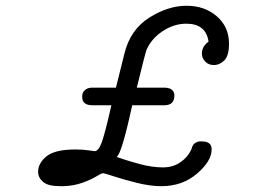

<svg xmlns="http://www.w3.org/2000/svg" viewBox="-20 -639 909 664"><path d="M111.8 -44.9Q111.8 -74.7 140.9 -98.4Q169.9 -122.1 241.2 -122.1Q266.1 -122.1 286.1 -119.1Q306.2 -116.2 307.1 -116.2Q321.3 -116.2 332.8 -149.2Q344.2 -182.1 365.2 -274.9H297.9Q263.7 -275.9 264.2 -304.2Q264.2 -310.1 266.1 -316.7Q268.1 -323.2 276.6 -329.6Q285.2 -335.9 299.8 -335.9H380.9L410.2 -453.1Q430.2 -536.1 495.6 -577.6Q561 -619.1 625 -619.1Q688 -619.1 730 -582.5Q772 -545.9 772 -487.8Q772 -446.8 756.1 -430.4Q740.2 -414.1 719.2 -414.1Q701.2 -414.1 689.7 -426Q678.2 -438 678.2 -454.1Q678.2 -478 701.2 -495.1Q692.4 -557.1 624 -557.1Q582 -557.1 543 -531.5Q503.9 -505.9 486.8 -466.8Q482.9 -458 453.1 -335.9H546.9Q583 -335.9 583 -308.1Q583 -274.9 547.9 -274.9H437V-273.9Q399.9 -103 382.8 -96.2Q384.8 -96.2 398.9 -91.1Q413.1 -85.9 428.5 -81.5Q443.8 -77.1 463.9 -71.5Q483.9 -65.9 504.9 -63Q525.9 -60.1 543 -60.1Q578.1 -60.1 603.5 -77.6Q628.9 -95.2 640.1 -119.1L642.1 -123Q643.1 -127 644.5 -130.9Q646 -134.8 648.9 -138.9Q651.9 -143.1 657.5 -146Q663.1 -148.9 668.9 -149.9H678.2Q712.4 -149.9 711.9 -122.1Q711.9 -82 661.4 -38.6Q610.8 4.9 538.1 4.9Q500 4.9 453.6 -6.6Q407.2 -18.1 374 -29.1Q340.8 -40 335.9 -40Q331.1 -40 313.5 -29.1Q295.9 -18.1 265.4 -7.1Q234.9 3.9 198.2 4.9H189Q146 4.9 128.9 -10Q111.8 -24.9 111.8 -44.9Z"/></svg>

Font: CMU Typewriter Text Variable Width
Style: Italic
Weight: 500
Italic angle: -14.04°
Version: Version 0.7.0